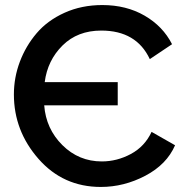

<svg xmlns="http://www.w3.org/2000/svg" viewBox="-20 -734 756 760"><path d="M379 6Q230 6 132.5 -105Q35 -216 35 -360Q35 -427 58.5 -489.5Q82 -552 125 -602.5Q168 -653 235.5 -683.5Q303 -714 385 -714Q480 -714 552.5 -672Q625 -630 661 -559L573 -500Q520 -613 381 -613Q287 -613 227.5 -554Q168 -495 157 -409H446V-317H155Q162 -224 227 -159.5Q292 -95 383 -95Q443 -95 498 -124.5Q553 -154 580 -212L673 -159Q640 -83 555.5 -38.5Q471 6 379 6Z"/></svg>

Font: Raleway-v4020 SemiBold
Style: Regular
Weight: 600
Designer: Matt McInerney, Pablo Impallari, Rodrigo Fuenzalida
Foundry: Matt McInerney, Pablo Impallari, Rodrigo Fuenzalida
Version: Version 4.020;PS 004.020;hotconv 1.0.88;makeotf.lib2.5.64775